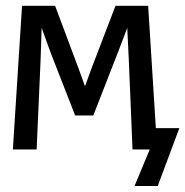

<svg xmlns="http://www.w3.org/2000/svg" viewBox="-20 -510 632 655"><path d="M511.7 -72.8H591.8L518.1 124.5H439L490.7 0H432.1L419.4 -306.2L414.1 -415L385.3 -338.9L298.3 -116.2H236.3L152.8 -330.1L122.1 -415L118.2 -299.8L105 0H23.9L55.2 -490.2H168L247.1 -278.8L270 -215.8L293 -278.8L374 -490.2H485.4Z"/></svg>

Font: Code New Roman
Style: Regular
Weight: 400
Monospace: yes
Designer: Sam Radian
Foundry: Code New Roman
Version: Version 2.00 November 29, 2014